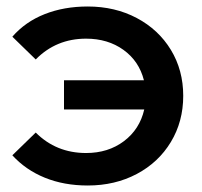

<svg xmlns="http://www.w3.org/2000/svg" viewBox="-20 -562 621 591"><path d="M544 -267Q544 -188 506 -125Q468 -62 401 -26.5Q334 9 250 9Q177 9 118 -15Q59 -39 18 -84L90 -154Q153 -91 245 -91Q313 -91 361.5 -127.5Q410 -164 424 -225H177V-315H423Q408 -374 360 -408.5Q312 -443 245 -443Q153 -443 90 -379L18 -449Q58 -495 117.5 -518.5Q177 -542 250 -542Q334 -542 401 -506.5Q468 -471 506 -408.5Q544 -346 544 -267Z"/></svg>

Font: APTA Sans SemiBold
Style: Bold
Weight: 600
Version: Version 7.200